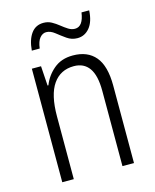

<svg xmlns="http://www.w3.org/2000/svg" viewBox="-109 -794 700 869"><g transform="rotate(-15 240.5 -360.0)"><path d="M268 -542Q337 -542 373.5 -498.5Q410 -455 410 -363V0H356V-353Q356 -425 331.5 -459.5Q307 -494 260 -494Q197 -494 162.5 -444.5Q128 -395 128 -294V0H74V-532H117L123 -440H127Q143 -482 178.5 -512Q214 -542 268 -542ZM95 -611Q99 -661 120 -690Q141 -719 178 -719Q199 -719 216 -709.5Q233 -700 248.5 -687.5Q264 -675 279 -665.5Q294 -656 310 -656Q348 -656 357 -720H393Q390 -667 367 -639.5Q344 -612 310 -612Q283 -612 261 -627.5Q239 -643 219 -659Q199 -675 179 -675Q162 -675 149 -659.5Q136 -644 132 -611Z"/></g></svg>

Font: Noto Sans Sinhala UI Condensed Light
Style: Regular
Weight: 300
Width: 3
Designer: Jelle Bosma - Monotype Design Team
Foundry: Monotype Imaging Inc.
Version: Version 2.006; ttfautohint (v1.8.4.7-5d5b)